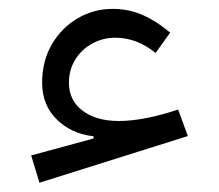

<svg xmlns="http://www.w3.org/2000/svg" viewBox="-20 -403 488 428"><path d="M73.9 -218.5Q73.9 -168.9 106.4 -136.9Q138.8 -104.8 188.6 -99.2V-94.3L49.5 -56.5L68 4.3L398.7 -99.7L377.1 -158.8Q339.3 -146.2 306.1 -139.8Q272.8 -133.3 245.1 -133.3Q193.9 -133.3 163.8 -156.5Q133.7 -179.6 133.7 -218.1Q133.7 -247.7 147.9 -270.4Q162 -293 185.6 -305.9Q209.2 -318.9 237 -318.9Q285.4 -318.9 326.8 -284.9L359.3 -330.2Q330.5 -354.9 299.1 -369.1Q267.6 -383.2 230.9 -383.2Q189.3 -383.2 153.4 -362.4Q117.5 -341.5 95.7 -304.3Q73.9 -267.1 73.9 -218.5Z"/></svg>

Font: Estedad VF
Style: Regular
Weight: 100
Designer: Amin Abedi
Version: Version 7.3